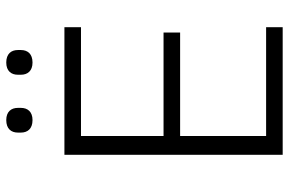

<svg xmlns="http://www.w3.org/2000/svg" viewBox="-175 -749 924 614"><g transform="rotate(-90 287.0 -442.0)"><path d="M210 -800C237 -800 249 -816 249 -837V-847C249 -868 237 -884 210 -884C182 -884 170 -868 170 -847V-837C170 -816 182 -800 210 -800ZM394 -800C422 -800 434 -816 434 -837V-847C434 -868 422 -884 394 -884C367 -884 355 -868 355 -847V-837C355 -816 367 -800 394 -800ZM507 0V-53H159V-328H490V-381H159V-645H507V-698H99V0Z"/></g></svg>

Font: IBM Plex Arabic Light
Style: Regular
Weight: 300
Designer: Mike Abbink, Paul van der Laan, Pieter van Rosmalen, Wael Morcos, Khajak Apelian
Foundry: Bold Monday
Version: Version 1.0